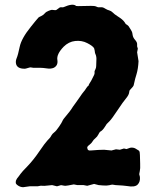

<svg xmlns="http://www.w3.org/2000/svg" viewBox="-20 -779 656 804"><path d="M48.8 -26.9Q50.8 -30.3 51.8 -32.2Q52.7 -34.2 56.2 -37.6Q59.1 -41 65.9 -50.8Q72.8 -60.5 92.8 -80.6Q120.6 -109.4 144.5 -145Q168.5 -180.2 178.7 -190.9Q189 -201.2 191.4 -205.1Q193.8 -209 196.3 -213.4Q199.7 -219.2 207.5 -225.1Q215.3 -231 227.5 -249Q239.7 -267.1 241.7 -272.9Q243.7 -278.8 259.3 -296.9Q274.4 -314.9 279.3 -322.8Q284.2 -331.1 295.9 -346.7Q307.1 -362.3 315.9 -375Q324.2 -387.7 330.1 -394.5Q335.9 -400.9 340.8 -409.2Q345.7 -417.5 351.1 -420.9Q351.1 -423.8 355.5 -430.7Q359.9 -437.5 361.3 -439.9Q362.3 -442.9 369.1 -455.1Q376 -467.3 376 -472.7V-481Q377 -483.9 379.9 -489.7Q382.8 -495.6 382.8 -502.9L383.8 -533.2Q383.8 -540 381.8 -546.9L377.9 -557.1Q377 -560.1 377 -563.5Q377 -566.9 374 -577.1Q368.2 -586.9 345.2 -598.6Q322.3 -610.4 294.9 -607.4Q267.6 -604.5 246.1 -583Q216.3 -551.8 220.2 -528.3Q224.1 -504.9 205.1 -495.1Q192.4 -489.7 175.3 -492.7Q158.7 -495.1 147.9 -495.1H119.1Q118.2 -495.1 113.3 -496.1Q108.4 -497.1 105 -496.6Q102.1 -496.1 94.7 -493.7Q87.4 -491.2 83 -491.2Q50.8 -491.2 46.9 -513.2Q44.9 -523.9 49.8 -535.6Q55.2 -547.9 62.5 -583Q69.8 -618.2 108.9 -666.5Q116.7 -675.8 127.4 -689.5Q138.2 -703.1 141.1 -705.6Q144 -708 152.8 -711.9Q161.6 -715.8 167.5 -723.1Q173.3 -730 184.1 -733.9Q194.3 -737.8 197.3 -737.8Q200.2 -737.8 207 -736.8Q213.9 -735.8 215.8 -737.3Q217.8 -738.3 222.7 -742.2Q227.5 -746.1 230 -747.6Q232.9 -749 238.3 -748.5Q244.1 -748 246.1 -749Q286.1 -766.6 298.8 -753.9Q300.8 -752.9 334 -753.9Q367.2 -754.9 374 -753.9Q380.9 -752.9 384.3 -751Q387.7 -749 390.6 -748.5Q393.6 -748 399.9 -748.5Q406.2 -749 410.2 -748Q414.1 -747.1 421.9 -742.2Q429.7 -737.3 437.5 -735.4Q445.3 -733.4 452.1 -726.6Q458.5 -719.7 473.1 -710.4Q494.1 -697.3 501 -687L506.8 -678.2Q512.7 -675.3 518.1 -669.9Q531.2 -649.9 532.7 -645.5Q534.2 -641.6 535.2 -633.8Q536.6 -622.1 545.4 -612.3Q554.2 -602.5 554.2 -594.7V-585L557.1 -575.2L554.2 -560.1L560.1 -522.9Q558.6 -491.2 551.8 -468.8Q544.9 -446.3 543 -436Q541 -425.8 539.6 -421.4Q538.1 -417 531.7 -410.6Q525.4 -404.3 523.4 -401.4Q521.5 -398.4 521.5 -395.5Q521 -393.1 520.5 -390.1Q519 -380.9 508.3 -367.7Q496.1 -353.5 472.2 -317.4Q448.2 -281.2 439.5 -272.5L426.8 -259.8Q424.8 -256.8 419.9 -249Q409.7 -232.4 398.9 -227.1Q396 -224.1 391.6 -215.3Q387.2 -206.5 379.4 -200.2Q371.1 -193.4 367.7 -187Q364.3 -180.7 356.4 -174.3Q348.1 -168 346.2 -164.6Q344.2 -161.1 346.7 -154.3Q349.1 -147.5 360.8 -148.9Q395 -151.9 416 -151.9L446.8 -148.9L465.8 -153.8L481.9 -151.9L499 -157.2L509.8 -154.8L524.9 -160.2Q537.6 -162.6 547.9 -156.7Q557.6 -150.9 562 -147.9Q565.9 -143.6 565.9 -129.9Q565.9 -116.2 566.9 -94.2Q567.9 -72.3 565.4 -62.5Q563 -52.2 563 -49.8L565.9 -38.1Q567.9 -17.6 556.2 -5.9Q544.4 5.9 512.2 0Q501 -2 463.9 -3.9L451.2 -5.9Q447.3 -5.9 437.5 -3.4Q427.7 -1 411.1 -2.4Q395 -3.9 393.1 -3.9L374 -8.8L345.2 -1L330.1 -3.9H304.2L289.1 -6.8Q259.8 -1 254.4 -1Q249 -1 243.2 -2.4Q237.3 -3.9 234.4 -3.4Q231.4 -2.9 226.1 -1Q221.2 1 217.8 1L198.2 -3.9Q196.3 -3.9 179.7 -2Q163.1 0 157.2 -1Q151.4 -2 146 -0.5Q140.1 1 138.2 1H105L77.1 4.9Q66.4 4.9 56.2 -1.5Q45.9 -8.3 45.9 -13.7Q45.9 -19 46.4 -21.5Q46.9 -23.9 48.8 -26.9Z"/></svg>

Font: AntiqueNobleBold
Style: Bold
Weight: 700
Version: Version 001.000